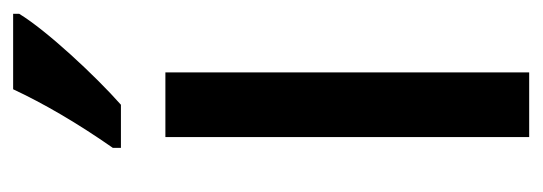

<svg xmlns="http://www.w3.org/2000/svg" viewBox="-280 -526 806 285"><g transform="rotate(-90 122.5 -383.0)"><path d="M245 -757V-766H133C112 -721 83 -671 46 -618V-606H110C153 -644 220 -716 245 -757ZM158 0V-540H62V0Z"/></g></svg>

Font: Noto Sans Myanmar UI ExtraCondensed Medium
Style: Regular
Weight: 500
Width: 2
Designer: Monotype Design Team
Foundry: Monotype Imaging Inc.
Version: Version 2.103